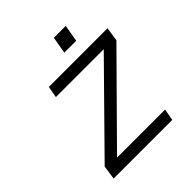

<svg xmlns="http://www.w3.org/2000/svg" viewBox="-181 -754 868 868"><g transform="rotate(-45 253.0 -320.5)"><path d="M304 -641H380L366 -560H290ZM131 -500H506L496 -433L123 -56H430L420 0H45L55 -67L427 -445H121Z"/></g></svg>

Font: Overused Grotesk Book
Style: Italic
Weight: 350
Italic angle: -10°
Version: Version 0.003